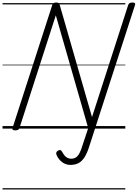

<svg xmlns="http://www.w3.org/2000/svg" viewBox="-20 -1016 1088 1517"><path d="M687 135Q669 194 647.5 227Q626 260 599 273.5Q572 287 536 287Q501 287 472 266Q443 245 427 209Q423 198 424.5 190Q426 182 437 175Q448 168 456 169.5Q464 171 469 181Q479 199 489.5 212Q500 225 513.5 231.5Q527 238 541 238Q564 238 579.5 228Q595 218 608 194Q621 170 634 126L677 -4L421 -895L134 -5Q130 5 123 9.5Q116 14 100 14Q72 14 79 -5L393 -977Q396 -987 403 -991.5Q410 -996 424 -996Q436 -996 442 -992.5Q448 -989 451 -980L707 -91L993 -977Q997 -987 1004 -991.5Q1011 -996 1026 -996Q1054 -996 1047 -977ZM0 471H970V481H0ZM0 -20H970V0H0ZM0 -505H970V-500H0ZM0 -991H970V-981H0Z"/></svg>

Font: Playwrite IE Guides
Style: Regular
Weight: 400
Designer: Veronika Burian, José Scaglione
Foundry: TypeTogether
Version: Version 1.003